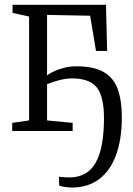

<svg xmlns="http://www.w3.org/2000/svg" viewBox="-20 -558 568 818"><path d="M287 241Q274 241 257 238.5Q240 236 232 233L231.5 195Q238.5 196 251.2 197Q264 198 274.5 198Q352 198 387.5 135.5Q423 73 423 -55Q423 -146.5 392.5 -185.2Q362 -224 286 -224Q259.5 -224 227.5 -215.2Q195.5 -206.5 175.5 -196.5V-233.5Q188 -243.5 208.2 -253.2Q228.5 -263 253.5 -269.2Q278.5 -275.5 305.5 -275.5Q380.5 -275.5 422.8 -250.5Q465 -225.5 482 -177.2Q499 -129 499 -59.5Q499 38 473.5 105Q448 172 400.5 206.5Q353 241 287 241ZM32 0V-34.5L104 -45V-487.5L33.5 -503V-537.5H431.5L436.5 -341H389L364 -491L180.5 -494.5V-45L289.5 -34.5V0Z"/></svg>

Font: Merriweather 60pt Light
Style: Regular
Weight: 300
Version: Version 2.100